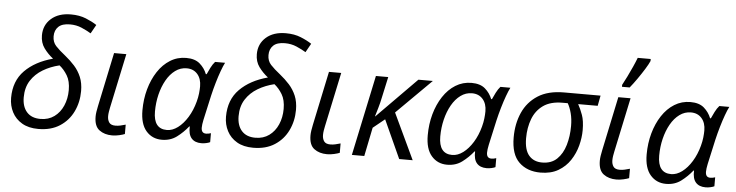

<svg xmlns="http://www.w3.org/2000/svg" viewBox="-48 -1035 4882 1273"><g transform="rotate(5 2393.0 -398.0)"><path d="M232.4 9.8Q168 9.8 124.3 -15.9Q80.6 -41.5 58.1 -84.7Q35.6 -127.9 35.6 -180.2Q35.6 -292.5 104.5 -362.1Q173.3 -431.6 290 -462.9Q254.4 -490.7 228.8 -526.1Q203.1 -561.5 203.1 -610.8Q203.1 -679.2 252 -722.4Q300.8 -765.6 383.3 -765.6Q439.9 -765.6 483.2 -748Q526.4 -730.5 556.2 -710.4L523.4 -651.9Q496.1 -668.5 460.7 -683.8Q425.3 -699.2 382.3 -699.2Q330.6 -699.2 305.7 -675.3Q280.8 -651.4 280.8 -611.3Q280.8 -572.8 304.2 -547.4Q327.6 -522 368.7 -489.7Q403.3 -461.9 431.9 -430.2Q460.4 -398.4 477.3 -358.2Q494.1 -317.9 494.1 -265.1Q494.1 -190.9 463.9 -128.2Q433.6 -65.4 375.2 -27.8Q316.9 9.8 232.4 9.8ZM241.2 -57.6Q294.4 -57.6 332.8 -85.4Q371.1 -113.3 391.6 -160.4Q412.1 -207.5 412.1 -264.2Q412.1 -323.7 389.6 -361.1Q367.2 -398.4 336.9 -422.4Q277.3 -408.2 227.8 -378.7Q178.2 -349.1 148.4 -302.7Q118.7 -256.3 118.7 -190.9Q118.7 -128.4 150.4 -93Q182.1 -57.6 241.2 -57.6Z M724.6 9.8Q672.9 9.8 638.7 -15.9Q604.5 -41.5 604.5 -105Q604.5 -119.6 607.2 -137.5Q609.9 -155.3 614.3 -175.8L689.9 -535.2H771.5L694.8 -173.3Q691.9 -159.7 689.5 -144.5Q687 -129.4 687 -115.2Q687 -89.8 698.7 -73.2Q710.4 -56.6 740.2 -56.6Q756.8 -56.6 772.9 -60.1Q789.1 -63.5 808.1 -69.3V-6.8Q795.9 -1.5 771.2 4.2Q746.6 9.8 724.6 9.8Z M1054.7 9.8Q990.7 9.8 950.4 -36.6Q910.2 -83 910.2 -173.8Q910.2 -248 928.7 -314.7Q947.3 -381.3 981.4 -433.3Q1015.6 -485.4 1063.5 -515.1Q1111.3 -544.9 1169.9 -544.9Q1228 -544.9 1260.5 -516.6Q1293 -488.3 1308.1 -449.2H1313.5Q1321.3 -467.3 1334.2 -492.9Q1347.2 -518.6 1362.3 -535.2H1428.7Q1417.5 -513.7 1404.3 -477.5Q1391.1 -441.4 1378.4 -397.9Q1365.7 -354.5 1355.5 -310.5L1318.8 -145.5Q1315.4 -130.4 1313.7 -116.5Q1312 -102.5 1312 -93.3Q1312 -56.2 1343.8 -56.2Q1359.4 -56.2 1376 -62V-2.4Q1368.2 2 1351.3 5.9Q1334.5 9.8 1317.9 9.8Q1274.4 9.8 1252.2 -15.9Q1230 -41.5 1232.4 -94.2H1229Q1196.3 -53.2 1154.3 -21.7Q1112.3 9.8 1054.7 9.8ZM1082.5 -57.6Q1119.6 -57.6 1155.3 -84.2Q1190.9 -110.8 1219.5 -157.2Q1248 -203.6 1263.7 -262.2Q1271.5 -291 1274.4 -317.4Q1277.3 -343.8 1277.3 -364.7Q1277.3 -415.5 1250.7 -446Q1224.1 -476.6 1178.7 -476.6Q1137.2 -476.6 1103 -451.4Q1068.8 -426.3 1044.4 -383.1Q1020 -339.8 1006.8 -285.6Q993.7 -231.4 993.7 -172.9Q993.7 -57.6 1082.5 -57.6Z M1662.6 9.8Q1598.1 9.8 1554.4 -15.9Q1510.7 -41.5 1488.3 -84.7Q1465.8 -127.9 1465.8 -180.2Q1465.8 -292.5 1534.7 -362.1Q1603.5 -431.6 1720.2 -462.9Q1684.6 -490.7 1658.9 -526.1Q1633.3 -561.5 1633.3 -610.8Q1633.3 -679.2 1682.1 -722.4Q1731 -765.6 1813.5 -765.6Q1870.1 -765.6 1913.3 -748Q1956.5 -730.5 1986.3 -710.4L1953.6 -651.9Q1926.3 -668.5 1890.9 -683.8Q1855.5 -699.2 1812.5 -699.2Q1760.7 -699.2 1735.8 -675.3Q1710.9 -651.4 1710.9 -611.3Q1710.9 -572.8 1734.4 -547.4Q1757.8 -522 1798.8 -489.7Q1833.5 -461.9 1862.1 -430.2Q1890.6 -398.4 1907.5 -358.2Q1924.3 -317.9 1924.3 -265.1Q1924.3 -190.9 1894 -128.2Q1863.8 -65.4 1805.4 -27.8Q1747.1 9.8 1662.6 9.8ZM1671.4 -57.6Q1724.6 -57.6 1762.9 -85.4Q1801.3 -113.3 1821.8 -160.4Q1842.3 -207.5 1842.3 -264.2Q1842.3 -323.7 1819.8 -361.1Q1797.4 -398.4 1767.1 -422.4Q1707.5 -408.2 1658 -378.7Q1608.4 -349.1 1578.6 -302.7Q1548.8 -256.3 1548.8 -190.9Q1548.8 -128.4 1580.6 -93Q1612.3 -57.6 1671.4 -57.6Z M2154.8 9.8Q2103 9.8 2068.8 -15.9Q2034.7 -41.5 2034.7 -105Q2034.7 -119.6 2037.4 -137.5Q2040 -155.3 2044.4 -175.8L2120.1 -535.2H2201.7L2125 -173.3Q2122.1 -159.7 2119.6 -144.5Q2117.2 -129.4 2117.2 -115.2Q2117.2 -89.8 2128.9 -73.2Q2140.6 -56.6 2170.4 -56.6Q2187 -56.6 2203.1 -60.1Q2219.2 -63.5 2238.3 -69.3V-6.8Q2226.1 -1.5 2201.4 4.2Q2176.8 9.8 2154.8 9.8Z M2319.3 0 2432.6 -535.2H2514.6L2484.9 -398.9Q2477.1 -360.4 2466.8 -325.7Q2456.5 -291 2449.7 -268.1H2451.7L2715.3 -535.2H2811.5L2580.1 -305.2L2724.1 0H2634.3L2518.6 -254.4L2440.9 -191.4L2401.9 0Z M2953.6 9.8Q2889.6 9.8 2849.4 -36.6Q2809.1 -83 2809.1 -173.8Q2809.1 -248 2827.6 -314.7Q2846.2 -381.3 2880.4 -433.3Q2914.6 -485.4 2962.4 -515.1Q3010.3 -544.9 3068.8 -544.9Q3127 -544.9 3159.4 -516.6Q3191.9 -488.3 3207 -449.2H3212.4Q3220.2 -467.3 3233.2 -492.9Q3246.1 -518.6 3261.2 -535.2H3327.6Q3316.4 -513.7 3303.2 -477.5Q3290 -441.4 3277.3 -397.9Q3264.6 -354.5 3254.4 -310.5L3217.8 -145.5Q3214.4 -130.4 3212.6 -116.5Q3210.9 -102.5 3210.9 -93.3Q3210.9 -56.2 3242.7 -56.2Q3258.3 -56.2 3274.9 -62V-2.4Q3267.1 2 3250.2 5.9Q3233.4 9.8 3216.8 9.8Q3173.3 9.8 3151.1 -15.9Q3128.9 -41.5 3131.3 -94.2H3127.9Q3095.2 -53.2 3053.2 -21.7Q3011.2 9.8 2953.6 9.8ZM2981.4 -57.6Q3018.6 -57.6 3054.2 -84.2Q3089.8 -110.8 3118.4 -157.2Q3147 -203.6 3162.6 -262.2Q3170.4 -291 3173.3 -317.4Q3176.3 -343.8 3176.3 -364.7Q3176.3 -415.5 3149.7 -446Q3123 -476.6 3077.6 -476.6Q3036.1 -476.6 3002 -451.4Q2967.8 -426.3 2943.4 -383.1Q2918.9 -339.8 2905.8 -285.6Q2892.6 -231.4 2892.6 -172.9Q2892.6 -57.6 2981.4 -57.6Z M3574.7 7.8Q3486.3 7.8 3432.1 -44.2Q3377.9 -96.2 3377.9 -209.5Q3377.9 -300.8 3410.6 -374.5Q3443.4 -448.2 3511 -491.7Q3578.6 -535.2 3684.6 -535.2H3927.7L3914.6 -466.3H3784.7Q3801.3 -436.5 3815.4 -397.7Q3829.6 -358.9 3829.6 -296.9Q3829.6 -247.1 3815.7 -193.8Q3801.8 -140.6 3771.7 -95Q3741.7 -49.3 3693.1 -20.8Q3644.5 7.8 3574.7 7.8ZM3580.1 -59.6Q3641.1 -59.6 3678.5 -95.5Q3715.8 -131.3 3733.2 -190.2Q3750.5 -249 3750.5 -317.4Q3750.5 -364.3 3740.5 -402.3Q3730.5 -440.4 3715.3 -466.3H3680.7Q3601.1 -466.3 3552.7 -431.9Q3504.4 -397.5 3482.4 -339.6Q3460.4 -281.7 3460.4 -211.4Q3460.4 -133.3 3492.2 -96.4Q3523.9 -59.6 3580.1 -59.6Z M4080.6 9.8Q4028.8 9.8 3994.6 -15.9Q3960.4 -41.5 3960.4 -105Q3960.4 -119.6 3963.1 -137.5Q3965.8 -155.3 3970.2 -175.8L4045.9 -535.2H4127.4L4050.8 -173.3Q4047.9 -159.7 4045.4 -144.5Q4043 -129.4 4043 -115.2Q4043 -89.8 4054.7 -73.2Q4066.4 -56.6 4096.2 -56.6Q4112.8 -56.6 4128.9 -60.1Q4145 -63.5 4164.1 -69.3V-6.8Q4151.9 -1.5 4127.2 4.2Q4102.5 9.8 4080.6 9.8ZM4064 -606V-619.1Q4077.6 -644 4094 -677.2Q4110.4 -710.4 4125.7 -744.6Q4141.1 -778.8 4151.4 -806.2H4237.8V-792.5Q4229 -772 4208 -738Q4187 -704.1 4162.1 -668.5Q4137.2 -632.8 4115.2 -606Z M4410.6 9.8Q4346.7 9.8 4306.4 -36.6Q4266.1 -83 4266.1 -173.8Q4266.1 -248 4284.7 -314.7Q4303.2 -381.3 4337.4 -433.3Q4371.6 -485.4 4419.4 -515.1Q4467.3 -544.9 4525.9 -544.9Q4584 -544.9 4616.5 -516.6Q4648.9 -488.3 4664.1 -449.2H4669.4Q4677.2 -467.3 4690.2 -492.9Q4703.1 -518.6 4718.3 -535.2H4784.7Q4773.4 -513.7 4760.3 -477.5Q4747.1 -441.4 4734.4 -397.9Q4721.7 -354.5 4711.4 -310.5L4674.8 -145.5Q4671.4 -130.4 4669.7 -116.5Q4668 -102.5 4668 -93.3Q4668 -56.2 4699.7 -56.2Q4715.3 -56.2 4731.9 -62V-2.4Q4724.1 2 4707.3 5.9Q4690.4 9.8 4673.8 9.8Q4630.4 9.8 4608.2 -15.9Q4585.9 -41.5 4588.4 -94.2H4585Q4552.2 -53.2 4510.3 -21.7Q4468.3 9.8 4410.6 9.8ZM4438.5 -57.6Q4475.6 -57.6 4511.2 -84.2Q4546.9 -110.8 4575.4 -157.2Q4604 -203.6 4619.6 -262.2Q4627.4 -291 4630.4 -317.4Q4633.3 -343.8 4633.3 -364.7Q4633.3 -415.5 4606.7 -446Q4580.1 -476.6 4534.7 -476.6Q4493.2 -476.6 4459 -451.4Q4424.8 -426.3 4400.4 -383.1Q4376 -339.8 4362.8 -285.6Q4349.6 -231.4 4349.6 -172.9Q4349.6 -57.6 4438.5 -57.6Z"/></g></svg>

Font: Open Sans
Style: Italic
Weight: 400
Italic angle: -12°
Designer: Monotype Design Team
Foundry: Monotype Imaging Inc.
Version: Version 3.000; ttfautohint (v1.8.4)